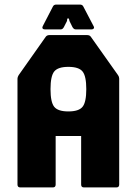

<svg xmlns="http://www.w3.org/2000/svg" viewBox="-20 -820 598 840"><path d="M69 0Q56.5 0 56.5 -12.5V-476Q56.5 -482.5 61.5 -491L180 -659Q185.5 -666.5 196 -666.5H361.5Q372.5 -666.5 377.5 -659L496.5 -491Q501.5 -484 501.5 -476V-12.5Q501.5 0 489 0H347.5Q335 0 335 -12.5V-225H223.5V-12.5Q223.5 0 211 0ZM279 -332.5Q325 -332.5 341.2 -352.8Q357.5 -373 357.5 -430Q357.5 -487 341.2 -507.2Q325 -527.5 279 -527.5Q233.5 -527.5 217.2 -507.2Q201 -487 201 -430Q201 -373 217.2 -352.8Q233.5 -332.5 279 -332.5ZM175.5 -691.5Q169 -691.5 166.5 -695.5Q164 -699.5 167 -705.5L211.5 -791.5Q215.5 -800 226.5 -800H329.5Q340.5 -800 344.5 -791.5L389.5 -705.5Q393 -699.5 390.2 -695.5Q387.5 -691.5 381.5 -691.5H310.5Q303 -691.5 297 -701.5L284 -728L281.5 -739H274.5L273 -728L259.5 -701.5Q254 -691.5 246.5 -691.5Z"/></svg>

Font: Jaro
Style: Regular
Weight: 400
Designer: Agyei Archer, Celine Hurka, Mirko Velimirović
Version: Version 1.000